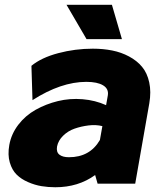

<svg xmlns="http://www.w3.org/2000/svg" viewBox="-20 -770 695 805"><path d="M491.2 -606H342.8L258.8 -750H449.2ZM369.1 -565.9Q412.6 -565.9 450.4 -558.3Q488.3 -550.8 521.2 -533.2Q554.2 -515.6 575.7 -489.7Q597.2 -463.9 605.7 -424.6Q614.3 -385.3 606 -336.9L546.9 0H389.2L378.9 -36.1Q308.1 15.1 211.9 15.1Q182.1 15.1 154.1 10.5Q126 5.9 97.4 -6.6Q68.8 -19 49.6 -38.1Q30.3 -57.1 21 -89.1Q11.7 -121.1 19 -162.1Q27.3 -208.5 56.9 -247.1Q86.4 -285.6 129.6 -309.8Q172.9 -334 222.9 -346.2Q272.9 -358.4 326.2 -354Q379.4 -349.6 424.8 -329.1L432.1 -370.1Q436.5 -397.5 412.4 -412.1Q388.2 -426.8 341.8 -426.8Q235.8 -426.8 116.2 -350.1L111.8 -494.1Q153.3 -528.3 224.1 -547.1Q294.9 -565.9 369.1 -565.9ZM219.2 -155.8Q215.3 -132.3 229 -121.6Q242.7 -110.8 269 -110.8Q356.9 -110.8 398.9 -183.1L409.2 -241.2Q382.3 -248 351.1 -244.1Q319.8 -240.2 292.2 -230.5Q264.6 -220.7 244.4 -200.7Q224.1 -180.7 219.2 -155.8Z"/></svg>

Font: Stilu Bold
Style: Italic
Weight: 700
Italic angle: -10°
Designer: Genilson Lima Santos
Foundry: Genilson Lima Santos
Version: Version 1.200;PS 001.200;hotconv 1.0.88;makeotf.lib2.5.64775